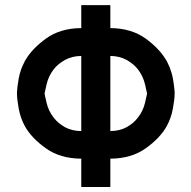

<svg xmlns="http://www.w3.org/2000/svg" viewBox="-20 -731 749 751"><path d="M295.9 -110.4Q215.3 -111.3 160.2 -150.4Q103 -190.9 77.1 -237.8Q60.1 -269 53.2 -306.2Q46.4 -343.3 46.4 -364.7V-370.6Q47.4 -391.1 53.2 -424.3Q56.6 -441.9 62.5 -459Q64.5 -464.4 66.9 -470.2Q67.4 -471.7 67.9 -472.7Q69.8 -476.1 71.3 -479.5Q72.3 -481.4 72.8 -482.9Q72.8 -483.9 73.2 -483.9Q74.2 -485.4 74.7 -486.3Q74.7 -487.3 75.2 -487.8Q76.2 -490.2 77.1 -492.2L82 -500Q107.4 -542 159.7 -580.1Q215.8 -620.6 297.9 -621.1V-710.9H411.6V-621.1Q493.7 -620.6 549.8 -580.1Q600.6 -543 626 -502Q626.5 -501 627.4 -500L632.3 -492.2Q637.7 -481.9 642.1 -471.2Q642.1 -470.7 642.6 -470.2L643.6 -468.3Q646.5 -460.4 648.9 -452.1Q649.4 -450.7 649.9 -449.7Q653.8 -437.5 656.2 -424.3Q660.2 -402.8 661.6 -386.2Q661.6 -385.3 662.1 -383.8V-381.3Q662.6 -378.4 662.6 -376Q663.1 -374 663.1 -372.6V-364.7Q663.1 -343.3 656.2 -306.2Q649.4 -269 632.3 -237.8Q606.4 -190.9 549.3 -150.4Q494.1 -111.3 413.6 -110.4V-110.8H411.6V0.5H297.9V-110.8H295.9ZM162.1 -329.6Q169.4 -296.9 190.4 -270.5Q206.5 -249 234.4 -233.4Q261.2 -218.8 297.9 -218.3V-512.2Q261.7 -511.7 234.4 -496.6Q206.5 -481 190.4 -460.4Q169.4 -433.1 162.1 -400.4Q154.8 -369.1 154.3 -365.2Q154.3 -362.3 162.1 -329.6ZM547.4 -400.4Q540 -433.1 519 -460.4Q502.9 -481 475.1 -496.6Q447.8 -511.7 411.6 -512.2V-218.3Q448.2 -218.8 475.1 -233.4Q502.9 -249 519 -270.5Q540 -296.9 547.4 -329.6Q554.2 -358.9 555.2 -364.3V-365.7Q554.2 -370.6 547.4 -400.4Z"/></svg>

Font: Alte DIN 1451 Mittelschrift
Style: Regular
Weight: 400
Designer: Peter Wiegel
Foundry: Peter Wiegel
Version: Version 1.002 September 20, 2019